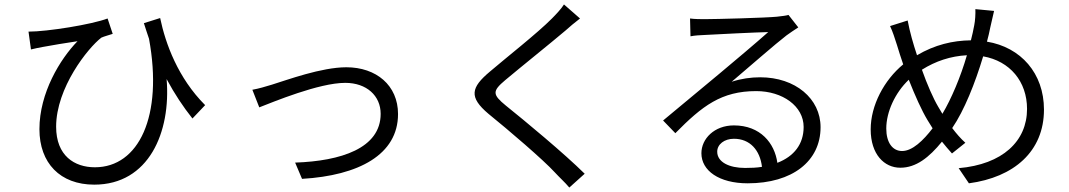

<svg xmlns="http://www.w3.org/2000/svg" viewBox="-20 -786 4800 862"><path d="M901 -314C779 -436 723 -590 699 -705L626 -682C634 -658 641 -634 649 -612C713 -264 603 -35 406 -35C314 -35 232 -87 232 -217C232 -392 375 -571 435 -617C448 -623 472 -629 486 -634L463 -703C392 -676 193 -644 108 -644L119 -564C139 -569 155 -572 171 -575C208 -582 280 -594 328 -601C250 -521 157 -369 157 -206C157 -54 250 43 403 43C648 43 748 -192 728 -431C764 -364 802 -307 844 -254Z M1113 -383 1144 -304C1206 -328 1412 -414 1530 -414C1626 -414 1689 -356 1689 -275C1689 -120 1510 -63 1305 -56L1336 17C1591 2 1767 -92 1767 -274C1767 -403 1669 -484 1535 -484C1423 -484 1269 -427 1201 -406C1172 -397 1141 -388 1113 -383Z M2512 -766C2502 -749 2477 -722 2458 -703C2394 -638 2250 -525 2180 -465C2094 -393 2084 -350 2173 -275C2262 -203 2420 -68 2471 -12C2491 10 2517 33 2536 56L2605 -6C2512 -98 2337 -243 2251 -312C2190 -362 2190 -377 2248 -426C2317 -484 2453 -593 2519 -649C2534 -663 2563 -687 2584 -703Z M3325 -32C3254 -32 3200 -58 3200 -105C3200 -138 3232 -163 3275 -163C3347 -163 3392 -112 3401 -37C3378 -33 3352 -32 3325 -32ZM3520 -719C3510 -716 3496 -714 3468 -711C3419 -706 3194 -700 3145 -700C3126 -700 3099 -700 3078 -703L3080 -623C3100 -627 3122 -628 3144 -629C3193 -632 3380 -641 3429 -642C3382 -600 3265 -501 3212 -457C3157 -411 3035 -310 2957 -245L3012 -188C3133 -311 3219 -377 3375 -377C3494 -377 3588 -309 3588 -216C3588 -139 3545 -84 3470 -55C3458 -143 3394 -223 3275 -223C3187 -223 3129 -163 3129 -98C3129 -20 3208 37 3337 37C3537 37 3664 -62 3664 -215C3664 -343 3551 -439 3393 -439C3351 -439 3308 -433 3265 -419C3337 -480 3465 -592 3511 -627C3526 -638 3547 -652 3564 -663Z M4192 -307C4170 -344 4142 -408 4119 -473C4181 -512 4248 -534 4321 -538C4293 -441 4251 -342 4211 -275C4205 -286 4198 -296 4192 -307ZM4030 -108C3987 -108 3959 -146 3959 -209C3959 -283 3998 -369 4060 -428C4088 -357 4118 -290 4144 -247C4152 -234 4160 -222 4167 -210C4125 -155 4076 -108 4030 -108ZM4359 -745C4360 -724 4358 -692 4354 -673C4350 -651 4345 -628 4339 -605C4257 -604 4177 -585 4097 -538C4080 -589 4065 -641 4055 -694L3976 -669C3988 -644 3997 -615 4007 -584C4015 -556 4025 -527 4035 -497C3949 -426 3889 -313 3889 -205C3889 -93 3950 -33 4022 -33C4093 -33 4151 -79 4209 -150C4224 -131 4239 -114 4254 -97L4314 -145C4293 -164 4273 -187 4255 -211C4309 -290 4358 -413 4394 -533C4514 -512 4591 -420 4591 -297C4591 -152 4481 -48 4284 -31L4330 37C4532 10 4667 -106 4667 -294C4667 -457 4563 -574 4411 -599C4417 -621 4422 -642 4426 -663C4431 -682 4437 -714 4443 -737Z"/></svg>

Font: Kinto Sans
Style: Regular
Weight: 400
Designer: Authors: Ryoko NISHIZUKA  (kana & ideographs); Paul D. Hunt (Latin, Greek & Cyrillic); Wenlong ZHANG  (bopomofo); Sandol
Foundry: Adobe Systems Incorporated, ookami Inc.
Version: Version 0.001